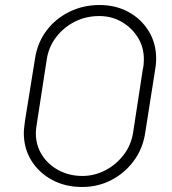

<svg xmlns="http://www.w3.org/2000/svg" viewBox="-20 -733 687 766"><path d="M308 13Q240 13 187.5 -15.5Q135 -44 105 -92.5Q75 -141 75 -202Q75 -214 77 -228.5Q79 -243 80 -253L120 -501Q130 -564 166 -611.5Q202 -659 257 -686Q312 -713 377 -713Q442 -713 493 -685Q544 -657 573.5 -608.5Q603 -560 603 -499Q603 -486 601.5 -472.5Q600 -459 598 -449L559 -201Q549 -138 512.5 -89.5Q476 -41 423 -14Q370 13 308 13ZM309 -31Q356 -31 399 -53Q442 -75 472.5 -114Q503 -153 511 -204L550 -458Q552 -465 553 -476Q554 -487 554 -496Q554 -545 530 -583.5Q506 -622 466 -645.5Q426 -669 376 -669Q323 -669 278.5 -646.5Q234 -624 204.5 -585.5Q175 -547 167 -499L127 -240Q126 -234 124.5 -222.5Q123 -211 123 -201Q123 -154 147 -115.5Q171 -77 213.5 -54Q256 -31 309 -31Z"/></svg>

Font: MuseoModerno ExtraLight
Style: Italic
Weight: 250
Italic angle: -9°
Designer: Pablo Cosgaya, Héctor Gatti, Marcela Romero, and the Authors of The MuseoModerno Project.
Foundry: Omnibus-Type Team
Version: Version 1.003